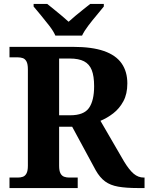

<svg xmlns="http://www.w3.org/2000/svg" viewBox="-20 -951 751 971"><path d="M28 0V-53H70Q84 -53 95.5 -57Q107 -61 114 -74Q121 -87 121 -113V-600Q121 -627 114 -640Q107 -653 95.5 -657Q84 -661 70 -661H28V-714H350Q445 -714 505.5 -693Q566 -672 595 -630.5Q624 -589 624 -529Q624 -476 604 -439Q584 -402 553 -378Q522 -354 488 -340L607 -135Q633 -92 656 -72.5Q679 -53 707 -53H711V0H678Q618 0 578 -7Q538 -14 511.5 -33.5Q485 -53 464 -90L345 -310H279V-113Q279 -87 286 -74Q293 -61 305 -57Q317 -53 330 -53H373V0ZM335 -368Q404 -368 430 -405Q456 -442 456 -515Q456 -566 444 -596.5Q432 -627 405 -641Q378 -655 333 -655H279V-368ZM260 -771Q250 -794 229.5 -820.5Q209 -847 187.5 -873Q166 -899 150 -918V-931H219Q233 -920 252.5 -904Q272 -888 292 -871.5Q312 -855 327 -841Q342 -855 362 -871.5Q382 -888 402 -904Q422 -920 436 -931H505V-918Q490 -899 468 -873Q446 -847 426 -820.5Q406 -794 395 -771Z"/></svg>

Font: Noto Serif Tamil
Style: Bold
Weight: 700
Designer: Indian Type Foundry, Tom Grace, and the Monotype Design Team
Foundry: Monotype Imaging Inc.
Version: Version 2.003